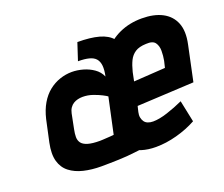

<svg xmlns="http://www.w3.org/2000/svg" viewBox="-93 -649 935 800"><g transform="rotate(-20 375.0 -249.0)"><path d="M376 -335Q366 -358 345 -372.5Q324 -387 299 -394Q274 -401 250 -401Q223 -401 196.5 -392Q170 -383 147.5 -365Q125 -347 108.5 -319Q92 -291 83 -253L62 -156Q52 -108 61 -76Q70 -44 94.5 -25Q119 -6 154.5 2.5Q190 11 232 11Q252 11 271.5 10.5Q291 10 309.5 9.5Q328 9 346 7.5Q364 6 381 4Q398 2 415 0L481 -307Q493 -364 490 -403Q487 -442 467.5 -465.5Q448 -489 410 -499.5Q372 -510 315 -510L290 -434Q319 -434 338.5 -429Q358 -424 368 -412.5Q378 -401 380 -382Q382 -363 376 -335ZM359 -253 325 -95Q325 -95 320.5 -94.5Q316 -94 308.5 -93.5Q301 -93 292.5 -92.5Q284 -92 276 -91.5Q268 -91 263 -91Q229 -91 209.5 -97Q190 -103 182 -114Q174 -125 174 -140Q174 -155 178 -174L191 -239Q194 -253 200.5 -262.5Q207 -272 216 -277.5Q225 -283 235.5 -285.5Q246 -288 257 -288Q280 -288 301.5 -280.5Q323 -273 338.5 -265Q354 -257 359 -253ZM454 -149 460 -174 712 -187 745 -343Q757 -399 742 -436Q727 -473 690.5 -492Q654 -511 600 -511Q546 -511 501.5 -491Q457 -471 426.5 -433Q396 -395 384 -340L340 -135Q332 -97 338.5 -69Q345 -41 363.5 -23Q382 -5 410.5 4Q439 13 474 13Q519 13 567 0Q615 -13 655 -35L635 -131Q600 -115 563 -103Q526 -91 499 -91Q486 -91 476 -95Q466 -99 460.5 -107Q455 -115 453 -125.5Q451 -136 454 -149ZM628 -313 621 -284 481 -275 489 -314Q496 -342 505.5 -361.5Q515 -381 532.5 -392.5Q550 -404 581 -405Q611 -407 621.5 -392.5Q632 -378 632 -356Q632 -334 628 -313Z"/></g></svg>

Font: Advent Pro
Style: Bold Italic
Weight: 700
Italic angle: -12°
Designer: VivaRado, Andreas Kalpakidis
Foundry: VivaRado, Andreas Kalpakidis
Version: Version 3.000